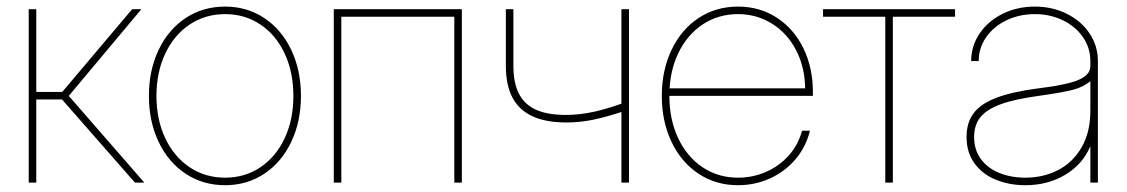

<svg xmlns="http://www.w3.org/2000/svg" viewBox="-20 -543 3351 571"><path d="M65.4 -515.6H87.9V-269.5H165L373 -515.6H400.4L184.6 -257.8L409.2 0H381.3L164.6 -247.1H87.9V0H65.4Z M422.9 -257.8Q422.9 -334 451.7 -394.5Q480.5 -455.1 532 -489.3Q583.5 -523.4 649.4 -523.4Q714.8 -523.4 766.1 -489.3Q817.4 -455.1 846.2 -394.5Q875 -334 875 -257.8Q875 -181.6 846.2 -121.1Q817.4 -60.5 766.1 -26.4Q714.8 7.8 649.4 7.8Q583.5 7.8 532 -26.4Q480.5 -60.5 451.7 -121.1Q422.9 -181.6 422.9 -257.8ZM852.5 -257.8Q852.5 -328.1 826.7 -383.5Q800.8 -439 754.6 -470Q708.5 -501 649.4 -501Q590.3 -501 543.9 -470Q497.6 -439 471.4 -383.5Q445.3 -328.1 445.3 -257.8Q445.3 -187.5 471.4 -132.1Q497.6 -76.7 543.9 -45.7Q590.3 -14.6 649.4 -14.6Q708.5 -14.6 754.6 -45.7Q800.8 -76.7 826.7 -132.1Q852.5 -187.5 852.5 -257.8Z M1353.5 0H1331.1V-493.2H995.1V0H972.7V-515.6H1353.5Z M1484.4 -347.7V-515.6H1506.8V-347.7Q1506.8 -295.4 1523.9 -263.2Q1541 -231 1575.2 -216.1Q1609.4 -201.2 1663.1 -201.2Q1705.1 -201.2 1750 -211.4Q1794.9 -221.7 1845.7 -241.2V-215.8Q1785.2 -195.3 1744.4 -187Q1703.6 -178.7 1665 -178.7Q1604.5 -178.7 1564.5 -196.8Q1524.4 -214.8 1504.4 -252.2Q1484.4 -289.6 1484.4 -347.7ZM1828.1 -515.6H1850.6V0H1828.1Z M1948.2 -257.8Q1948.2 -334 1977.1 -394.5Q2005.9 -455.1 2057.4 -489.3Q2108.9 -523.4 2174.8 -523.4Q2239.7 -523.4 2290.5 -490.2Q2341.3 -457 2369.4 -399.2Q2397.5 -341.3 2397.5 -269.5V-257.8H1960V-280.3H2382.8L2374.5 -276.4Q2374.5 -340.8 2348.4 -392.1Q2322.3 -443.4 2276.6 -472.2Q2231 -501 2174.8 -501Q2115.7 -501 2069.3 -470Q2022.9 -439 1996.8 -384Q1970.7 -329.1 1970.7 -258.8V-257.8Q1970.7 -187.5 1996.8 -132.1Q2022.9 -76.7 2069.3 -45.7Q2115.7 -14.6 2174.8 -14.6Q2218.3 -14.6 2257.8 -31.7Q2297.4 -48.8 2325.7 -80.6Q2354 -112.3 2365.2 -154.3H2388.7Q2377 -106 2345.5 -69.1Q2314 -32.2 2269.5 -12.2Q2225.1 7.8 2174.8 7.8Q2108.9 7.8 2057.4 -26.4Q2005.9 -60.5 1977.1 -121.1Q1948.2 -181.6 1948.2 -257.8Z M2612.8 -493.2H2427.7V-515.6H2820.3V-493.2H2635.3V0H2612.8Z M2854.5 -135.7Q2854.5 -178.2 2875.5 -206.3Q2896.5 -234.4 2943.1 -252.2Q2989.7 -270 3068.4 -280.3Q3089.8 -283.2 3110.8 -286.1Q3148.4 -292.5 3172.4 -299.8Q3196.3 -307.1 3209.5 -318.6Q3222.7 -330.1 3222.7 -347.7V-361.3Q3222.7 -400.4 3200.7 -432.4Q3178.7 -464.4 3140.9 -482.7Q3103 -501 3057.6 -501Q3011.7 -501 2973.4 -482.7Q2935.1 -464.4 2912.8 -432.4Q2890.6 -400.4 2890.6 -361.3H2868.2Q2868.2 -406.2 2893.3 -443.4Q2918.5 -480.5 2961.9 -502Q3005.4 -523.4 3057.6 -523.4Q3109.4 -523.4 3152.3 -502.2Q3195.3 -481 3220.2 -443.8Q3245.1 -406.7 3245.1 -361.3V0H3222.7V-106.4H3221.7Q3199.7 -54.2 3147.9 -23.2Q3096.2 7.8 3029.3 7.8Q2982.4 7.8 2942.6 -8.1Q2902.8 -23.9 2878.7 -56.4Q2854.5 -88.9 2854.5 -135.7ZM3222.7 -213.9V-301.8Q3202.6 -284.2 3170.7 -275.9Q3138.7 -267.6 3068.4 -257.8Q2997.1 -248 2955.8 -232.9Q2914.6 -217.8 2895.8 -194.6Q2877 -171.4 2877 -135.7Q2877 -97.2 2897.2 -69.8Q2917.5 -42.5 2952.1 -28.6Q2986.8 -14.6 3029.3 -14.6Q3083 -14.6 3127 -37.4Q3170.9 -60.1 3196.8 -105Q3222.7 -149.9 3222.7 -213.9Z"/></svg>

Font: Intratopia Thin
Style: Regular
Weight: 100
Designer: Rasmus Andersson
Foundry: rsms
Version: Version 3.000;Glyphs 3.2.3 (3260)